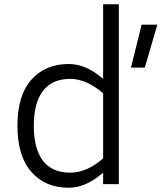

<svg xmlns="http://www.w3.org/2000/svg" viewBox="-20 -866 760 903"><path d="M62 0ZM539 -846V0H465V-54Q384 17 303 17Q193 17 127.5 -57.5Q62 -132 62 -275Q62 -417 127.5 -491Q193 -565 303 -565Q385 -565 465 -495V-846ZM465 -121V-427Q387 -495 310 -495Q226 -495 182.5 -439Q139 -383 139 -275Q139 -166 182 -110Q225 -54 310 -54Q388 -54 465 -121ZM646 -750H720L661 -548H596Z"/></svg>

Font: Biryani Light
Style: Regular
Weight: 300
Designer: Dan Reynolds and Mathieu Réguer
Foundry: Dan Reynolds and Mathieu Réguer
Version: Version 1.004; ttfautohint (v1.1) -l 5 -r 5 -G 72 -x 0 -D la